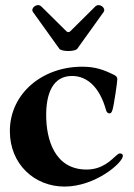

<svg xmlns="http://www.w3.org/2000/svg" viewBox="-20 -701 514 736"><path d="M227.3 14.2C345.2 14.2 451 -76.7 451 -103.7C451 -112.2 441.8 -112.9 439.6 -112.9C436.1 -112.9 431.8 -110.1 426.8 -105.8C407 -88.8 374.3 -51.1 311.8 -51.1C189.6 -51.1 157 -166.2 157 -259.9C157 -341.6 181.8 -409.1 255 -409.8C316.8 -410.5 363.6 -362.2 386.4 -279.1C388.5 -271.3 392.8 -266.3 399.9 -266.3C403.4 -266.3 407.7 -267.8 411.2 -279.8C416.9 -298.3 429.7 -385.7 429.7 -397.7C429.7 -407.7 421.2 -411.9 418.3 -413.4C375.7 -434.7 343.8 -445.3 294.7 -445.3C142.8 -445.3 17.8 -343 17.8 -198.2C17.8 -71.7 112.2 14.2 227.3 14.2ZM106.5 -654.8 207.4 -514.2C215.6 -502.5 268.1 -502.5 276.3 -514.2L377.1 -654.8C388.1 -670.1 360.8 -691.4 345.2 -676.1L250.4 -582C244.3 -576.3 240.1 -576.3 234 -581.7L138.5 -676.1C122.9 -691.4 95.5 -670.1 106.5 -654.8Z"/></svg>

Font: Margiela Serif
Style: Bold
Weight: 700
Designer: Andreas Faust, Stefan Endress
Version: Version 1.002;FEAKit 1.0